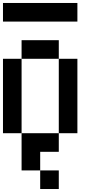

<svg xmlns="http://www.w3.org/2000/svg" viewBox="-20 -1020 665 1290"><path d="M0 -125V-625H125V-125ZM0 -875V-1000H500V-875ZM125 -125H375V0H250V125H125ZM125 -625V-750H375V-625ZM250 125H375V250H250ZM375 -125V-625H500V-125Z"/></svg>

Font: Galmuri7 Regular
Style: Regular
Weight: 400
Designer: Lee Minseo (quiple)
Version: Version 2.399;hotconv 1.1.1;makeotfexe 2.6.0 DEVELOPMENT